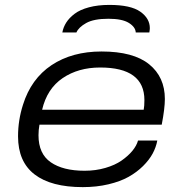

<svg xmlns="http://www.w3.org/2000/svg" viewBox="-20 -747 740 779"><path d="M423.8 -727.1Q510.3 -727.1 549.1 -699.7Q587.9 -672.4 587.9 -632.8Q587.9 -627 585.9 -615.2H530.8Q529.8 -637.2 502.7 -654.1Q475.6 -670.9 419.9 -670.9Q360.8 -670.9 329.8 -653.6Q298.8 -636.2 290 -615.2H232.9Q236.8 -636.7 248.8 -655.5Q260.7 -674.3 282.5 -690.9Q304.2 -707.5 340.6 -717.3Q377 -727.1 423.8 -727.1ZM315.9 12.2Q187.5 12.2 120.4 -39.3Q53.2 -90.8 53.2 -193.8Q53.2 -259.3 73.2 -321.8Q106 -427.2 189.2 -482.7Q272.5 -538.1 392.1 -538.1Q521 -538.1 585 -486.3Q648.9 -434.6 648.9 -345.2Q648.9 -307.6 636.2 -241.2H140.1Q136.2 -219.7 136.2 -198.2Q136.2 -123 186 -88.6Q235.8 -54.2 323.2 -54.2Q368.2 -54.2 407.5 -65.7Q446.8 -77.1 473.4 -95.7Q500 -114.3 517.1 -135Q534.2 -155.8 540 -176.8H618.2Q613.3 -149.9 599.4 -124Q585.4 -98.1 560.3 -73.2Q535.2 -48.3 501.7 -29.5Q468.3 -10.7 420.2 0.7Q372.1 12.2 315.9 12.2ZM150.9 -301.8H563Q565.9 -315.9 565.9 -340.8Q565.9 -473.1 386.2 -473.1Q297.9 -473.1 234.4 -430.2Q170.9 -387.2 150.9 -301.8Z"/></svg>

Font: Archivo Expanded Light
Style: Italic
Weight: 300
Width: 7
Italic angle: -10°
Designer: Hector Gatti
Foundry: Omnibus-Type
Version: Version 2.001